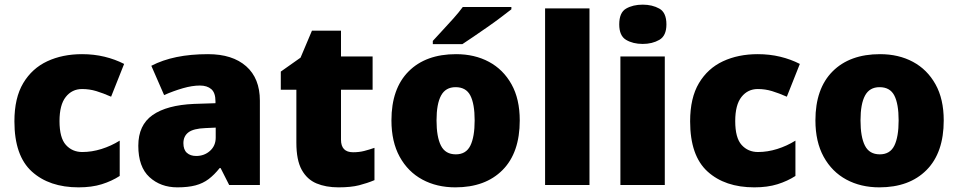

<svg xmlns="http://www.w3.org/2000/svg" viewBox="-20 -796 4123 826"><path d="M318 10Q192 10 117 -58Q42 -126 42 -274Q42 -375 80 -438.5Q118 -502 183.5 -532.5Q249 -563 333 -563Q384 -563 429.5 -552Q475 -541 514 -521L458 -380Q424 -395 394.5 -404Q365 -413 333 -413Q290 -413 263 -379Q236 -345 236 -275Q236 -203 263.5 -172.5Q291 -142 334 -142Q375 -142 416.5 -155Q458 -168 495 -191V-39Q461 -17 418 -3.5Q375 10 318 10Z M875 -563Q980 -563 1039 -511Q1098 -459 1098 -363V0H966L929 -73H925Q902 -44 877.5 -25.5Q853 -7 821 1.5Q789 10 743 10Q671 10 623 -34Q575 -78 575 -169Q575 -258 636.5 -301Q698 -344 815 -349L907 -352V-360Q907 -397 889 -412.5Q871 -428 840 -428Q807 -428 767 -416.5Q727 -405 686 -387L631 -513Q679 -538 739.5 -550.5Q800 -563 875 -563ZM864 -245Q812 -243 790.5 -226.5Q769 -210 769 -180Q769 -152 784 -138.5Q799 -125 824 -125Q859 -125 883.5 -147Q908 -169 908 -204V-247Z M1499 -141Q1525 -141 1546.5 -146.5Q1568 -152 1591 -160V-21Q1560 -8 1525 1Q1490 10 1436 10Q1382 10 1341.5 -7Q1301 -24 1278 -65.5Q1255 -107 1255 -182V-410H1188V-488L1273 -548L1322 -664H1447V-553H1583V-410H1447V-195Q1447 -141 1499 -141Z M2216 -278Q2216 -139 2142 -64.5Q2068 10 1939 10Q1859 10 1797 -23.5Q1735 -57 1699.5 -121.5Q1664 -186 1664 -278Q1664 -415 1738 -489Q1812 -563 1942 -563Q2022 -563 2083.5 -530Q2145 -497 2180.5 -433.5Q2216 -370 2216 -278ZM1858 -278Q1858 -207 1877 -169.5Q1896 -132 1941 -132Q1985 -132 2003.5 -169.5Q2022 -207 2022 -278Q2022 -349 2003.5 -385Q1985 -421 1940 -421Q1897 -421 1877.5 -385Q1858 -349 1858 -278ZM2180 -756Q2162 -742 2135 -721.5Q2108 -701 2077 -679.5Q2046 -658 2017.5 -638.5Q1989 -619 1969 -606H1842V-620Q1859 -639 1883 -664.5Q1907 -690 1931 -717Q1955 -744 1971 -766H2180Z M2516 0H2325V-760H2516Z M2745 -776Q2786 -776 2816.5 -759Q2847 -742 2847 -691Q2847 -642 2816.5 -624.5Q2786 -607 2745 -607Q2703 -607 2673.5 -624.5Q2644 -642 2644 -691Q2644 -742 2673.5 -759Q2703 -776 2745 -776ZM2840 -553V0H2649V-553Z M3225 10Q3099 10 3024 -58Q2949 -126 2949 -274Q2949 -375 2987 -438.5Q3025 -502 3090.5 -532.5Q3156 -563 3240 -563Q3291 -563 3336.5 -552Q3382 -541 3421 -521L3365 -380Q3331 -395 3301.5 -404Q3272 -413 3240 -413Q3197 -413 3170 -379Q3143 -345 3143 -275Q3143 -203 3170.5 -172.5Q3198 -142 3241 -142Q3282 -142 3323.5 -155Q3365 -168 3402 -191V-39Q3368 -17 3325 -3.5Q3282 10 3225 10Z M4040 -278Q4040 -139 3966 -64.5Q3892 10 3763 10Q3683 10 3621 -23.5Q3559 -57 3523.5 -121.5Q3488 -186 3488 -278Q3488 -415 3562 -489Q3636 -563 3766 -563Q3846 -563 3907.5 -530Q3969 -497 4004.5 -433.5Q4040 -370 4040 -278ZM3682 -278Q3682 -207 3701 -169.5Q3720 -132 3765 -132Q3809 -132 3827.5 -169.5Q3846 -207 3846 -278Q3846 -349 3827.5 -385Q3809 -421 3764 -421Q3721 -421 3701.5 -385Q3682 -349 3682 -278Z"/></svg>

Font: Noto Sans Syriac Western Black
Style: Regular
Weight: 900
Designer: Patrick Giasson and the Monotype Design Team
Foundry: Monotype Imaging Inc.
Version: Version 3.000; ttfautohint (v1.8.4.7-5d5b)